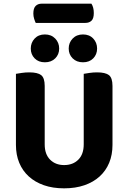

<svg xmlns="http://www.w3.org/2000/svg" viewBox="-20 -1011 701 1048"><path d="M175 -886Q171 -894 166.5 -908Q162 -922 162 -937Q162 -966 174.5 -978.5Q187 -991 208 -991H479Q492 -971 492 -940Q492 -910 479.5 -898Q467 -886 446 -886ZM330 17Q268 17 219.5 0Q171 -17 137 -48Q103 -79 85 -122.5Q67 -166 67 -220V-608Q78 -610 98.5 -613Q119 -616 140 -616Q185 -616 204.5 -601Q224 -586 224 -542V-223Q224 -169 253.5 -139.5Q283 -110 330 -110Q378 -110 407.5 -139.5Q437 -169 437 -223V-608Q448 -610 468.5 -613Q489 -616 510 -616Q555 -616 574.5 -601Q594 -586 594 -542V-220Q594 -166 576 -122.5Q558 -79 524 -48Q490 -17 441 0Q392 17 330 17ZM303 -746Q303 -714 281.5 -692.5Q260 -671 225 -671Q190 -671 169 -692.5Q148 -714 148 -746Q148 -778 169 -800.5Q190 -823 225 -823Q260 -823 281.5 -800.5Q303 -778 303 -746ZM510 -746Q510 -714 489 -692.5Q468 -671 433 -671Q398 -671 376.5 -692.5Q355 -714 355 -746Q355 -778 376.5 -800.5Q398 -823 433 -823Q468 -823 489 -800.5Q510 -778 510 -746Z"/></svg>

Font: Baloo Bhai 2
Style: Bold
Weight: 700
Designer: Supriya Tembe, Noopur Datye and Ek Type
Foundry: Ek Type
Version: Version 1.640;PS 1.000;hotconv 16.6.51;makeotf.lib2.5.65220;